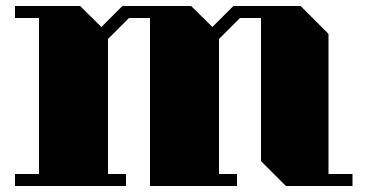

<svg xmlns="http://www.w3.org/2000/svg" viewBox="-20 -620 1225 640"><path d="M1155 -40V0H933L850 -83V-560H780L710 -490V-40H770V0H480V-560H410L340 -490V-40H400V0H30V-40H110V-560H30V-600H247L318 -530L388 -600H617L688 -530L758 -600H982L1075 -507V-40Z"/></svg>

Font: Kumar One
Style: Regular
Weight: 400
Designer: Parimal Parmar
Foundry: Indian Type Foundry
Version: Version 1.000;PS 1.000;hotconv 1.0.88;makeotf.lib2.5.647800